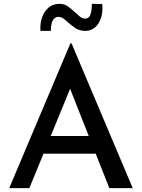

<svg xmlns="http://www.w3.org/2000/svg" viewBox="-20 -981 740 1001"><path d="M28 0 347 -755H353L672 0H550L318 -588L395 -639L133 0ZM222 -272H480L517 -180H190ZM426 -820Q394 -820 373 -834.5Q352 -849 334 -865Q322 -876 310.5 -884.5Q299 -893 284 -893Q272 -893 262.5 -884Q253 -875 249 -858.5Q245 -842 245 -820H191Q188 -859 199.5 -891Q211 -923 234 -942Q257 -961 290 -961Q316 -961 335 -947Q354 -933 370 -918Q384 -905 396.5 -894.5Q409 -884 424 -884Q444 -884 451.5 -905.5Q459 -927 459 -961L513 -960Q517 -919 506.5 -887Q496 -855 474.5 -837.5Q453 -820 426 -820Z"/></svg>

Font: Josefin Sans Medium
Style: Regular
Weight: 500
Designer: Santiago Orozco
Foundry: Typemade
Version: Version 2.001